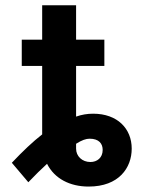

<svg xmlns="http://www.w3.org/2000/svg" viewBox="-20 -696 555 728"><path d="M139.9 -676.1V-545.5H62.5V-446H139.9V-186.4C104.4 -158.7 66.8 -123.2 24.9 -78.8L87.4 -5C112.9 -31.6 136.4 -55 158.4 -74.9C186.8 -18.5 245 11.4 316.1 11.4C430.8 11.4 479.4 -59.7 479.4 -132.5C479.4 -208.1 425.4 -264.9 333.1 -264.9C311.1 -264.9 289.8 -261.4 268.5 -253.9V-446H375.7V-545.5H268.5V-676.1ZM268.5 -132.1V-150.9C289.8 -164.4 305.8 -170.1 319.6 -170.1C355.8 -170.1 369.3 -150.9 369.3 -127.5C369.3 -97.7 348 -81.7 322.8 -81.7C291.5 -81.7 268.5 -103.7 268.5 -132.1Z"/></svg>

Font: Margiela Sans Semi Bold
Style: Regular
Weight: 600
Designer: Stefan Endress, Andreas Faust
Version: Version 1.100;FEAKit 1.0